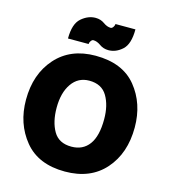

<svg xmlns="http://www.w3.org/2000/svg" viewBox="-131 -1015 1006 1134"><g transform="rotate(15 371.5 -448.0)"><path d="M312 -750H186Q186 -840 226.5 -875Q267 -910 313 -910Q344 -910 367.5 -893Q391 -876 413 -876Q421 -876 428 -886Q435 -896 435 -905H557Q557 -815 518.5 -780Q480 -745 434 -745Q403 -745 379.5 -762Q356 -779 334 -779Q326 -779 319 -769Q312 -759 312 -750ZM40 -337Q40 -494 129 -594Q218 -694 371 -694Q537 -694 620 -592Q703 -490 703 -344Q703 -186 615 -86Q527 14 371 14Q208 14 124 -88.5Q40 -191 40 -337ZM227 -338Q227 -252 260 -195Q293 -138 370 -138Q440 -138 478 -189.5Q516 -241 516 -344Q516 -429 482.5 -485.5Q449 -542 373 -542Q305 -542 266 -486Q227 -430 227 -338Z"/></g></svg>

Font: Palanquin Dark
Style: Bold
Weight: 700
Designer: Pria Ravichandran
Version: Version 1.000